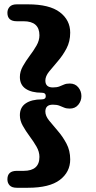

<svg xmlns="http://www.w3.org/2000/svg" viewBox="-20 -760 456 908"><path d="M196.5 -305.5Q196.5 -321.5 177.5 -321.5Q129.5 -321.5 101.8 -340Q74 -358.5 74 -396Q74 -421.5 88 -446.5Q102 -471.5 120.2 -495.8Q138.5 -520 152.5 -544.2Q166.5 -568.5 166.5 -593Q166.5 -659.5 91.5 -659.5H59.5Q15 -659.5 15 -699.5Q15 -716.5 25.8 -728Q36.5 -739.5 59.5 -739.5H112Q214 -739.5 263 -702.2Q312 -665 312 -605.5Q312 -563.5 294.2 -530.2Q276.5 -497 253.2 -470.2Q230 -443.5 212.2 -421.5Q194.5 -399.5 194.5 -379Q194.5 -346.5 230 -346.5Q249 -346.5 261 -351.2Q273 -356 283.5 -360.5Q294 -365 310 -365Q335.5 -365 350.2 -347Q365 -329 365 -305.5Q365 -282.5 350.2 -264.5Q335.5 -246.5 310 -246.5Q294 -246.5 283.5 -251Q273 -255.5 261 -260.2Q249 -265 230 -265Q194.5 -265 194.5 -232.5Q194.5 -212 212.2 -190Q230 -168 253.2 -141.2Q276.5 -114.5 294.2 -81.2Q312 -48 312 -6Q312 53.5 263 90.8Q214 128 112 128H59.5Q36.5 128 25.8 116.8Q15 105.5 15 88Q15 48 59.5 48H91.5Q166.5 48 166.5 -18Q166.5 -42.5 152.5 -66.8Q138.5 -91 120.2 -115.5Q102 -140 88 -164.8Q74 -189.5 74 -215Q74 -252.5 101.8 -271.2Q129.5 -290 177.5 -290Q196.5 -290 196.5 -305.5Z"/></svg>

Font: Fraunces 9pt SuperSoft
Style: Bold
Weight: 700
Version: Version 1.000;[b76b70a41]